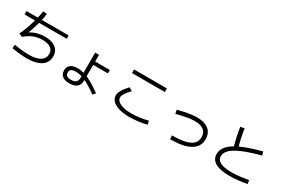

<svg xmlns="http://www.w3.org/2000/svg" viewBox="89 -1914 4511 3085"><g transform="rotate(30 2344.0 -372.0)"><path d="M179.7 -10.7 188.5 -78.1Q254.9 -64.5 327.1 -57.1Q399.4 -49.8 459 -49.8Q549.8 -49.8 612.3 -69.8Q674.8 -89.8 707 -128.4Q739.3 -167 739.3 -222.7Q739.3 -293 687 -330.1Q634.8 -367.2 534.2 -367.2Q447.3 -367.2 372.6 -337.4Q297.9 -307.6 221.7 -243.2L158.2 -269.5Q189.5 -330.1 222.7 -422.9Q255.9 -515.6 280.3 -609.4Q304.7 -703.1 312.5 -767.6L384.8 -762.7Q376 -676.8 340.3 -548.3Q304.7 -419.9 265.6 -331.1L251 -341.8Q318.4 -387.7 391.1 -409.7Q463.9 -431.6 543.9 -431.6Q629.9 -431.6 690.9 -406.7Q752 -381.8 783.7 -334Q815.4 -286.1 815.4 -219.7Q815.4 -144.5 773.9 -91.3Q732.4 -38.1 652.8 -10.3Q573.2 17.6 459 17.6Q398.4 17.6 322.3 9.8Q246.1 2 179.7 -10.7ZM78.1 -638.7H859.4V-576.2H78.1Z M1076.2 -116.2Q1076.2 -183.6 1121.1 -219.2Q1166 -254.9 1252 -254.9Q1315.4 -254.9 1381.3 -234.9Q1447.3 -214.8 1526.4 -170.4Q1605.5 -126 1707 -51.8L1665 -5.9Q1527.3 -105.5 1431.2 -148.9Q1335 -192.4 1252 -192.4Q1197.3 -192.4 1170.9 -173.8Q1144.5 -155.3 1144.5 -116.2Q1144.5 -77.1 1170.4 -58.1Q1196.3 -39.1 1249 -39.1Q1311.5 -39.1 1339.4 -66.4Q1367.2 -93.8 1367.2 -151.4V-207V-612.3H1438.5V-488.3H1710.9V-425.8H1438.5V-141.6Q1438.5 -58.6 1392.1 -17.6Q1345.7 23.4 1252 23.4Q1166 23.4 1121.1 -12.2Q1076.2 -47.9 1076.2 -116.2Z M1997.1 -180.7Q1997.1 -227.5 2029.3 -283.7Q2061.5 -339.8 2126 -407.2L2186.5 -370.1Q2129.9 -312.5 2101.6 -267.1Q2073.2 -221.7 2073.2 -187.5Q2073.2 -149.4 2108.4 -119.1Q2143.6 -88.9 2207.5 -72.3Q2271.5 -55.7 2353.5 -55.7Q2427.7 -55.7 2516.6 -67.9Q2605.5 -80.1 2661.1 -97.7L2677.7 -32.2Q2622.1 -14.6 2528.8 -2.4Q2435.5 9.8 2353.5 9.8Q2248 9.8 2167 -14.2Q2085.9 -38.1 2041.5 -81.1Q1997.1 -124 1997.1 -180.7ZM2043.9 -690.4H2653.3V-624H2043.9Z M3527.3 -289.1Q3527.3 -345.7 3502 -383.8Q3476.6 -421.9 3426.8 -441.4Q3377 -460.9 3303.7 -460.9Q3245.1 -460.9 3167 -447.3Q3088.9 -433.6 2974.6 -403.3L2960 -472.7Q3074.2 -502.9 3159.2 -516.6Q3244.1 -530.3 3307.6 -530.3Q3401.4 -530.3 3466.8 -502.9Q3532.2 -475.6 3566.4 -422.4Q3600.6 -369.1 3600.6 -293.9Q3600.6 -152.3 3475.6 -80.6Q3350.6 -8.8 3104.5 -8.8L3101.6 -78.1Q3248 -78.1 3342.3 -100.6Q3436.5 -123 3481.9 -169.9Q3527.3 -216.8 3527.3 -289.1Z M3871.1 -178.7Q3871.1 -264.6 3936.5 -335.4Q4002 -406.2 4140.1 -467.8Q4278.3 -529.3 4500 -587.9L4517.6 -521.5Q4318.4 -468.8 4192.9 -415.5Q4067.4 -362.3 4007.3 -305.7Q3947.3 -249 3947.3 -183.6Q3947.3 -113.3 4016.6 -77.6Q4085.9 -42 4223.6 -42Q4288.1 -42 4364.3 -50.3Q4440.4 -58.6 4534.2 -74.2L4543.9 -6.8Q4458 7.8 4375 16.1Q4292 24.4 4219.7 24.4Q4048.8 24.4 3960 -27.3Q3871.1 -79.1 3871.1 -178.7ZM3982.4 -748 4056.6 -757.8Q4068.4 -668.9 4086.9 -584.5Q4105.5 -500 4132.8 -412.1L4059.6 -394.5Q4032.2 -486.3 4013.2 -572.3Q3994.1 -658.2 3982.4 -748Z"/></g></svg>

Font: WEMIX Pretendard Variable
Style: Regular
Weight: 400
Designer: Base glyphs from Inter by Rasmus Andersson; Hangeul glyphs from Noto Sans CJK(Source Han Sans) by Jang Soo-young and Kan
Foundry: Kil Hyung-jin
Version: Version 1.000;Glyphs 3.2 (3208)